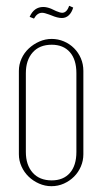

<svg xmlns="http://www.w3.org/2000/svg" viewBox="-20 -635 352 661"><path d="M158 -501Q180 -501 200 -492.5Q220 -484 235 -469Q250 -454 258.5 -434Q267 -414 267 -391V-104Q267 -82 258.5 -62Q250 -42 235 -27Q220 -12 200 -3Q180 6 157 6Q135 6 114.5 -3Q94 -12 78.5 -27Q63 -42 54 -62Q45 -82 45 -104V-391Q45 -413 54 -433Q63 -453 79 -468Q95 -483 115.5 -492Q136 -501 158 -501ZM158 -481Q116 -481 92.5 -454.5Q69 -428 69 -383V-112Q69 -67 92.5 -40.5Q116 -14 158 -14Q198 -14 220.5 -39.5Q243 -65 243 -112V-383Q243 -430 220.5 -455.5Q198 -481 158 -481ZM97 -571 82 -577Q97 -611 129 -611Q141 -611 156 -605L173 -597Q187 -591 194 -591Q210 -591 218 -615L232 -609Q227 -592 217 -582.5Q207 -573 193 -573Q178 -573 157 -582L149 -585Q133 -591 125 -591Q108 -591 97 -571Z"/></svg>

Font: Moniqa Thin Paragraph
Style: Regular
Weight: 100
Designer: Rajesh Rajput
Foundry: Rajesh Rajput
Version: Version 1.000